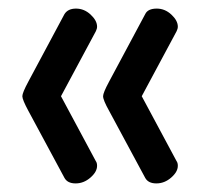

<svg xmlns="http://www.w3.org/2000/svg" viewBox="-20 -501 474 447"><path d="M122 -277 203 -126Q206 -122 206 -115Q206 -101 190.5 -87.5Q175 -74 156 -74Q137 -74 130 -87L46 -243Q32 -269 32 -277Q32 -285 46 -311L130 -468Q138 -481 157 -481Q176 -481 191 -467Q206 -453 206 -439Q206 -434 203 -428ZM310 -277 391 -126Q394 -122 394 -115Q394 -101 378.5 -87.5Q363 -74 344 -74Q325 -74 318 -87L234 -243Q220 -268 220 -277Q220 -285 234 -311L318 -468Q324 -481 345 -481Q364 -481 379 -467Q394 -453 394 -439Q394 -434 391 -428Z"/></svg>

Font: Dosis
Style: Medium
Weight: 500
Designer: Edgar Tolentino, Pablo Impallari, Igino Marini
Foundry: Edgar Tolentino, Pablo Impallari, Igino Marini
Version: Version 1.007